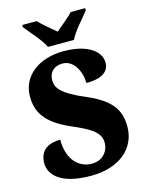

<svg xmlns="http://www.w3.org/2000/svg" viewBox="-137 -1013 841 1105"><g transform="rotate(-15 284.0 -460.5)"><path d="M217 -771H372C392 -816 453 -880 482 -918V-931H396C376 -909 322 -865 294 -841C266 -865 212 -909 193 -931H107V-918C136 -880 197 -816 217 -771ZM267 10C434 10 540 -80 540 -210C540 -306 500 -374 357 -435C217 -494 191 -534 191 -577C191 -632 227 -657 273 -657C340 -657 377 -580 377 -513C478 -513 514 -550 514 -599C514 -660 448 -724 296 -724C153 -724 43 -647 43 -521C43 -430 83 -358 225 -296C327 -252 390 -220 390 -154C390 -104 353 -56 288 -56C222 -56 147 -105 147 -237C85 -237 23 -213 23 -129C23 -75 65 10 267 10Z"/></g></svg>

Font: Noto Serif Bengali SemiCondensed Black
Style: Regular
Weight: 900
Width: 4
Designer: Juan Bruce, Universal Thirst, Indian Type Foundry and the Monotype Design Team.
Foundry: Monotype Imaging Inc.
Version: Version 2.003